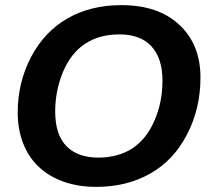

<svg xmlns="http://www.w3.org/2000/svg" viewBox="-20 -718 818 748"><path d="M453 -698Q596 -698 678 -622Q761 -545 761 -416Q761 -295 709 -195Q658 -95 566.5 -42.5Q475 10 355 10Q284 10 227 -10.5Q170 -31 130.5 -68.5Q91 -106 70 -160Q49 -214 49 -280Q49 -395 100 -494Q152 -594 242.5 -646Q333 -698 453 -698ZM446 -584Q366 -584 311 -547Q257 -512 225 -437Q195 -363 195 -284Q195 -193 239 -148.5Q283 -104 362 -104Q440 -104 496 -140Q552 -178 582 -249Q613 -320 613 -404Q613 -491 570 -537.5Q527 -584 446 -584Z"/></svg>

Font: Libra Sans Modern
Style: Bold Italic
Weight: 700
Italic angle: -12°
Foundry: Stefan Peev, Context Ltd
Version: Version 1.000